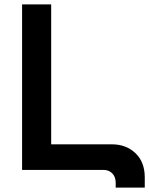

<svg xmlns="http://www.w3.org/2000/svg" viewBox="-20 -777 682 878"><path d="M492 -117Q557 -117 599.5 -76.5Q642 -36 642 34V81H509V58Q509 32 493.5 16Q478 0 453 0H81V-757H214V-117Z"/></svg>

Font: Montserrat arm Medium
Style: Regular
Weight: 500
Designer: Julieta Ulanovsky
Foundry: Julieta Ulanovsky
Version: Version 6.000;PS 006.000;hotconv 1.0.88;makeotf.lib2.5.64775